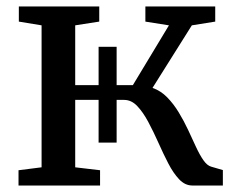

<svg xmlns="http://www.w3.org/2000/svg" viewBox="-20 -571 720 591"><path d="M37 0V-47L108 -56V-493L38 -504.5V-551H285.5V-504.5L211.5 -493V-309H389L500 -493L427.5 -504.5V-551H642.5V-504.5L570.5 -493L449.5 -300.5Q475 -291.5 494.8 -271.2Q514.5 -251 530.2 -225Q546 -199 559 -171.2Q572 -143.5 583.2 -119Q594.5 -94.5 606 -78Q617.5 -61.5 630 -58L666 -47.5V0H572Q549.5 0 531.5 -19Q513.5 -38 498 -68Q482.5 -98 467.5 -131.8Q452.5 -165.5 436.5 -195.5Q420.5 -225.5 402.5 -244.5Q384.5 -263.5 362 -263.5H211.5V-56L288 -47V0ZM283.5 -132V-427H339V-132Z"/></svg>

Font: Merriweather 28pt
Style: Regular
Weight: 400
Version: Version 2.100